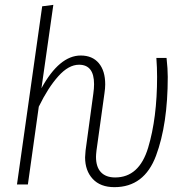

<svg xmlns="http://www.w3.org/2000/svg" viewBox="-20 -761 770 792"><path d="M331 -112Q331 -120 333 -140L365 -375Q368 -396 368 -414Q368 -494 306 -494Q263 -494 220.5 -446.5Q178 -399 140 -321L95 0H50L154 -735L200 -741L151 -397Q225 -532 313 -532Q361 -532 387.5 -500.5Q414 -469 414 -413Q414 -397 411 -377L378 -140Q376 -122 376 -114Q376 -72 396.5 -50.5Q417 -29 455 -29Q554 -29 591 -151.5Q628 -274 628 -444Q628 -483 625 -522H667Q672 -477 672 -444Q672 -248 623.5 -118.5Q575 11 452 11Q394 11 362.5 -23Q331 -57 331 -112Z"/></svg>

Font: Fira Sans Extra Condensed ExtraLight
Style: Italic
Weight: 275
Width: 3
Italic angle: -8°
Designer: Carrois Corporate & Edenspiekermann AG
Foundry: Carrois Corporate GbR & Edenspiekermann AG
Version: Version 4.203